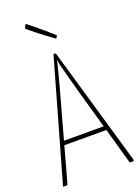

<svg xmlns="http://www.w3.org/2000/svg" viewBox="-169 -985 773 1058"><g transform="rotate(-20 218.0 -455.5)"><path d="M24 1Q23 1 19 1Q15 1 10 0L210 -703Q210 -705 215 -705Q218 -705 220.5 -704.5Q223 -704 224 -703L425 -10Q427 -4 425 -1.5Q423 1 417 1Q414 1 409.5 1Q405 1 401 0L268 -470Q256 -516 244.5 -557.5Q233 -599 225.5 -629Q218 -659 217 -669Q216 -659 208.5 -629Q201 -599 190 -557.5Q179 -516 166 -470L38 -6Q37 -1 33 0Q29 1 24 1ZM92 -212V-236H355V-212ZM254 -779Q226 -799 200 -818.5Q174 -838 154.5 -854Q135 -870 123.5 -879.5Q112 -889 112 -889Q112 -889 115.5 -900.5Q119 -912 125 -912Q125 -912 137 -902.5Q149 -893 169.5 -876.5Q190 -860 214.5 -839Q239 -818 264 -795Q264 -795 261.5 -791Q259 -787 256.5 -783Q254 -779 254 -779Z"/></g></svg>

Font: Yanone Kaffeesatz ExtraLight
Style: Regular
Weight: 200
Designer: Yanone (Cyrillic: Daniel Pouzeot, Huerta Tipografica, and Cyreal)
Foundry: Yanone
Version: Version 2.003